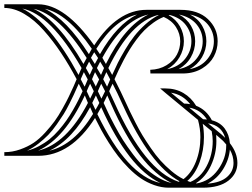

<svg xmlns="http://www.w3.org/2000/svg" viewBox="-29 -728 1176 897"><path d="M846.2 117.2Q848.6 118.2 853 119.6Q857.4 121.1 859.9 122.1Q907.7 102.5 936.3 48.3Q964.8 -5.9 964.8 -68.8Q964.8 -89.8 960 -115.2L918 -149.9Q923.8 -120.1 923.8 -86.9Q923.8 -26.4 903.6 29.5Q883.3 85.4 846.2 117.2ZM-8.8 -17.1Q28.8 -17.1 64.7 -29.8Q100.6 -42.5 127.7 -60.5Q154.8 -78.6 181.9 -108.4Q209 -138.2 226.3 -162.1Q243.7 -186 263.4 -221.4Q283.2 -256.8 291.7 -274.9Q300.3 -293 313.5 -321.8Q314.9 -325.2 315.9 -327.1L329.1 -357.9Q293.5 -424.8 256.3 -480.7Q219.2 -536.6 175.5 -585.9Q131.8 -635.3 84.2 -663.1Q36.6 -690.9 -8.8 -690.9V-708H148.9Q274.9 -708 411.1 -516.1Q519.5 -682.1 655.8 -682.1H813Q896.5 -682.1 942.1 -638.9Q987.8 -595.7 987.8 -535.2Q987.8 -497.6 970.2 -464.4Q952.6 -431.2 916 -408.7Q879.4 -386.2 831.1 -384.8H673.8L672.9 -401.9Q716.3 -403.3 749 -423.3Q781.7 -443.4 797.4 -472.7Q813 -502 813 -535.2Q813 -570.3 793.2 -601.3Q773.4 -632.3 735.8 -648.9Q711.4 -639.2 688 -622.3Q664.6 -605.5 646 -586.9Q627.4 -568.4 608.6 -543Q589.8 -517.6 576.7 -496.3Q563.5 -475.1 548.6 -447Q533.7 -418.9 525.4 -400.9Q517.1 -382.8 505.9 -357.9Q538.1 -294.9 559.1 -248Q570.8 -222.7 578.4 -206.5Q585.9 -190.4 603.8 -155.5Q621.6 -120.6 636.7 -95.7Q651.9 -70.8 675.3 -36.6Q698.7 -2.4 720.9 22.2Q743.2 46.9 771.5 70.8Q799.8 94.7 828.1 108.9Q864.7 81.5 886 28.1Q907.2 -25.4 907.2 -86.9Q907.2 -127 896 -168L746.1 -292L719.2 -314.9H743.2Q791.5 -314.9 828.1 -293.2Q864.7 -271.5 887.2 -233.9Q935.1 -215.3 960.9 -166Q1000 -155.8 1021 -127.2Q1042 -98.6 1044.9 -59.1Q1080.1 -13.7 1080.1 33.2Q1080.1 83.5 1037.8 116.2Q995.6 148.9 918 148.9H759.8Q725.6 148.9 691.4 136.7Q657.2 124.5 628.9 105.2Q600.6 85.9 572.5 57.6Q544.4 29.3 522.7 1.2Q501 -26.9 479.5 -60.8Q458 -94.7 443.6 -121.3Q429.2 -147.9 415 -176.8Q302.2 0 148.9 0H-8.8ZM770 -294.9 831.1 -244.1Q846.7 -244.1 859.9 -241.2Q823.7 -286.6 770 -294.9ZM890.1 128.9Q951.2 118.2 989.5 64.9Q1027.8 11.7 1027.8 -46.9V-53.2Q1014.6 -70.3 996.1 -85L981 -98.1Q981.9 -89.4 981.9 -68.8Q981.9 -9.3 956.5 45.4Q931.2 100.1 886.2 127.9Q886.7 127.9 888.2 128.4Q889.6 128.9 890.1 128.9ZM942.9 -151.9 1006.8 -99.1Q1012.7 -94.2 1022.9 -84Q1006.3 -142.1 942.9 -151.9ZM919.9 -170.9Q932.1 -170.9 938 -169.9Q907.2 -216.8 855 -225.1ZM940.9 129.9Q1001 125.5 1031.5 98.9Q1062 72.3 1062 33.2Q1062 0.5 1044.9 -28.8Q1040.5 19.5 1012.7 63.5Q984.9 107.4 940.9 129.9ZM805.2 -404.8Q857.9 -415 887.9 -452.1Q918 -489.3 918 -535.2Q918 -579.1 889.6 -613.8Q861.3 -648.4 807.1 -660.2Q844.2 -640.6 863.5 -607.2Q882.8 -573.7 882.8 -535.2Q882.8 -495.6 862.5 -460.4Q842.3 -425.3 805.2 -404.8ZM856.9 -404.8Q909.7 -415 939.9 -452.1Q970.2 -489.3 970.2 -535.2Q970.2 -579.1 941.9 -613.8Q913.6 -648.4 858.9 -660.2Q896.5 -640.6 915.8 -607.2Q935.1 -573.7 935.1 -535.2Q935.1 -496.1 914.6 -460.7Q894 -425.3 856.9 -404.8ZM752 -404.8Q804.7 -415 835 -452.1Q865.2 -489.3 865.2 -535.2Q865.2 -576.7 839.1 -611.1Q813 -645.5 763.2 -658.2L758.8 -657.2Q793.5 -637.2 811.8 -604.5Q830.1 -571.8 830.1 -535.2Q830.1 -496.1 809.6 -460.7Q789.1 -425.3 752 -404.8ZM97.2 -23.9Q126 -30.8 153.3 -45.4Q180.7 -60.1 202.4 -77.6Q224.1 -95.2 245.1 -119.4Q266.1 -143.6 281.2 -165.3Q296.4 -187 312 -214.1Q327.6 -241.2 336.9 -260Q346.2 -278.8 356.9 -301.8L338.9 -336.9L331.1 -319.8Q320.3 -295.9 315.7 -285.4Q311 -274.9 295.7 -244.4Q280.3 -213.9 268.6 -195.1Q256.8 -176.3 236.3 -147Q215.8 -117.7 196.3 -97.7Q176.8 -77.6 150.6 -57.1Q124.5 -36.6 97.2 -23.9ZM810.1 119.1Q671.4 42 546.4 -233.9Q543.9 -238.8 543 -241.2Q519 -294.9 497.1 -336.9L488.8 -319.8L481 -301.8L505.9 -248Q647.9 68.8 805.2 121.1Q806.2 120.6 807.6 120.1Q809.1 119.6 810.1 119.1ZM360.8 -429.2 376 -457Q246.6 -661.6 127.9 -687Q243.7 -631.3 360.8 -429.2ZM418.9 -323.2 419.9 -327.1 434.1 -356.9 415 -391.1 400.9 -357.9ZM444.8 -267.1 461.9 -301.8 443.8 -336.9 436 -319.8 428.2 -301.8ZM390.1 -377.9 404.8 -410.2 387.2 -439.9 372.1 -410.2ZM455.1 -247.1Q468.3 -218.8 477.3 -199.2Q486.3 -179.7 507.1 -140.6Q527.8 -101.6 546.1 -73Q564.5 -44.4 592 -7.8Q619.6 28.8 646 53.5Q672.4 78.1 705.8 98.9Q739.3 119.6 772.9 127Q620.6 54.2 490.2 -241.2L472.2 -282.2ZM337.9 -377.9 352.1 -410.2Q208 -661.1 75.2 -688Q203.6 -624.5 337.9 -377.9ZM392.1 -267.1 409.2 -301.8 392.1 -336.9 383.8 -319.8 376 -301.8ZM366.2 -323.2 368.2 -327.1 380.9 -356.9 362.8 -391.1 348.1 -357.9ZM425.8 -194.8Q564.9 92.3 720.2 127Q571.3 56.2 443.8 -227.1Q440.9 -222.7 435.1 -211.7Q429.2 -200.7 425.8 -194.8ZM417 -214.8Q425.8 -229 435.1 -247.1L418.9 -282.2L401.9 -247.1ZM485.8 -356.9 467.8 -391.1 453.1 -357.9 471.2 -323.2 473.1 -327.1ZM457 -410.2 439 -439.9 423.8 -410.2 442.9 -377.9ZM429.2 -457 411.1 -483.9 396 -458 414.1 -429.2ZM399.9 -500Q286.1 -665 180.2 -687Q281.7 -638.2 386.2 -475.1ZM405.8 -195.8 392.1 -227.1Q310.5 -75.7 202.1 -23.9Q317.9 -51.8 405.8 -195.8ZM381.8 -247.1 367.2 -282.2Q274.4 -82 148.9 -23.9Q281.7 -55.7 381.8 -247.1ZM465.8 -429.2Q553.7 -606.4 664.1 -660.2Q544.9 -633.3 449.2 -458ZM495.1 -377.9Q509.3 -409.7 521.7 -434.8Q534.2 -460 555.7 -496.1Q577.1 -532.2 598.9 -559.8Q620.6 -587.4 650.4 -614.3Q680.2 -641.1 711.9 -657.2L710 -658.2Q580.6 -625 477.1 -410.2ZM438 -475.1Q517.6 -614.3 611.8 -660.2Q506.8 -637.2 420.9 -500Z"/></svg>

Font: FoglihtenFr02
Style: Regular
Weight: 500
Version: Version 0.68